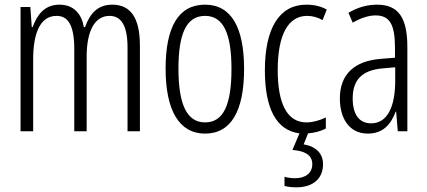

<svg xmlns="http://www.w3.org/2000/svg" viewBox="-20 -562 1830 822"><path d="M461 -542C399 -542 366 -506 344 -446H339C330 -499 299 -542 234 -542C170 -542 138 -497 120 -446H116L110 -532H68V0H122V-309C122 -409 147 -494 222 -494C268 -494 298 -460 298 -352V0H351V-319C351 -429 385 -494 449 -494C496 -494 526 -457 526 -359V0H579V-367C579 -487 538 -542 461 -542Z M1025 -267C1025 -443 971 -542 858 -542C743 -542 689 -445 689 -268C689 -91 746 10 858 10C971 10 1025 -90 1025 -267ZM744 -268C744 -416 777 -494 858 -494C939 -494 971 -413 971 -267C971 -112 936 -38 858 -38C779 -38 744 -117 744 -268Z M1363 141C1363 96 1334 65 1280 56L1299 9C1325 7 1354 0 1375 -12V-59C1347 -46 1319 -38 1292 -38C1207 -38 1169 -122 1169 -262C1169 -416 1215 -494 1295 -494C1317 -494 1340 -488 1361 -476L1379 -521C1354 -535 1326 -542 1291 -542C1176 -542 1114 -441 1114 -261C1114 -99 1162 -4 1262 9L1232 80C1283 84 1317 100 1317 141C1317 179 1288 201 1243 201C1229 201 1212 199 1198 195V234C1212 238 1231 240 1249 240C1320 240 1363 203 1363 141Z M1594 -542C1552 -542 1509 -530 1472 -507L1490 -465C1528 -487 1561 -496 1588 -496C1647 -496 1671 -459 1671 -358V-315L1610 -310C1498 -301 1435 -245 1435 -140C1435 -61 1471 10 1555 10C1621 10 1654 -31 1674 -84H1676L1683 0H1724V-360C1724 -485 1687 -542 1594 -542ZM1616 -269 1672 -274V-216C1672 -106 1639 -34 1569 -34C1519 -34 1490 -70 1490 -141C1490 -220 1530 -261 1616 -269Z"/></svg>

Font: Noto Sans Khmer UI ExtraCondensed Light
Style: Regular
Weight: 300
Width: 2
Designer: Danh Hong and the Monotype Design Team
Foundry: Monotype Imaging Inc.
Version: Version 2.002